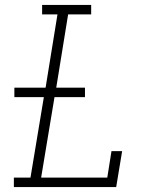

<svg xmlns="http://www.w3.org/2000/svg" viewBox="-20 -755 640 775"><path d="M36 0V-38H103L157 -363H38V-401H164L212 -697H150V-735H348V-697H255L207 -401H323V-363H200L146 -38H413L430 -145H473L449 0Z"/></svg>

Font: Iosevka Slab XLtEx
Style: Italic
Weight: 200
Width: 7
Italic angle: -9°
Monospace: yes
Designer: Belleve Invis
Foundry: Belleve Invis
Version: Version 11.1.0; ttfautohint (v1.8.3)